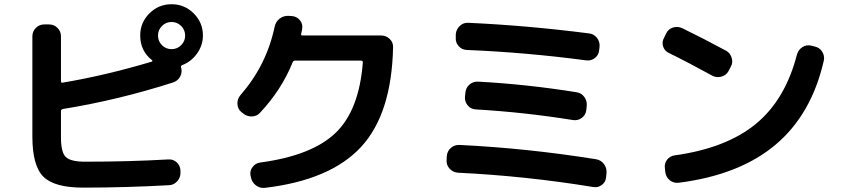

<svg xmlns="http://www.w3.org/2000/svg" viewBox="-20 -860 4040 918"><path d="M754.4 -644Q773.4 -625 800.3 -625Q827.1 -625 846.2 -644Q865.2 -663.1 865.2 -689.9Q865.2 -716.8 846.2 -735.8Q827.1 -754.9 800.3 -754.9Q773.4 -754.9 754.4 -735.8Q735.4 -716.8 735.4 -689.9Q735.4 -663.1 754.4 -644ZM950.2 -690.4Q950.2 -643.6 922.4 -604.5Q894.5 -565.4 851.6 -548.8Q843.8 -545.9 845.7 -538.1Q852.5 -515.6 841.8 -494.6Q831.1 -473.6 807.6 -465.8Q545.9 -381.8 281.2 -338.9Q271.5 -336.9 271.5 -329.1V-203.1Q271.5 -131.8 294.4 -109.4Q317.4 -86.9 387.7 -86.9Q597.7 -86.9 784.2 -97.7Q807.6 -99.6 824.7 -84Q841.8 -68.4 842.8 -44.9V-35.2Q843.8 -11.7 827.6 6.3Q811.5 24.4 789.1 25.4Q579.1 37.1 377.9 37.1Q240.2 37.1 187.5 -15.1Q134.8 -67.4 134.8 -207V-686.5Q134.8 -710 151.4 -726.6Q168 -743.2 191.4 -743.2H214.8Q238.3 -743.2 254.9 -726.6Q271.5 -710 271.5 -686.5V-471.7Q271.5 -462.9 279.3 -464.8Q483.4 -499 706.1 -565.4Q708 -566.4 708.5 -568.4Q709 -570.3 707 -572.3Q650.4 -616.2 650.4 -690.4Q650.4 -752 694.3 -795.9Q738.3 -839.8 800.3 -839.8Q862.3 -839.8 906.2 -795.9Q950.2 -752 950.2 -690.4Z M1141.6 -318.4 1132.8 -325.2Q1116.2 -339.8 1115.2 -363.3Q1114.3 -386.7 1128.9 -404.3Q1253.9 -546.9 1293 -731.4Q1297.9 -755.9 1316.4 -770.5Q1335 -785.2 1359.4 -784.2L1376 -783.2Q1399.4 -781.2 1414.1 -763.2Q1428.7 -745.1 1424.8 -722.7Q1423.8 -712.9 1419.9 -698.2Q1418 -690.4 1426.8 -690.4H1801.8Q1826.2 -690.4 1843.3 -673.8Q1860.4 -657.2 1859.4 -633.8Q1852.5 -315.4 1706.1 -157.2Q1559.6 1 1247.1 38.1Q1222.7 41 1203.1 25.9Q1183.6 10.7 1179.7 -12.7L1177.7 -21.5Q1173.8 -43.9 1188 -62Q1202.1 -80.1 1224.6 -83Q1471.7 -116.2 1584.5 -224.6Q1697.3 -333 1714.8 -561.5Q1714.8 -569.3 1707 -570.3H1390.6Q1381.8 -570.3 1378.9 -561.5Q1326.2 -430.7 1223.6 -321.3Q1208 -303.7 1183.6 -303.2Q1159.2 -302.7 1141.6 -318.4Z M2169.9 -34.2Q2145.5 -36.1 2129.9 -53.2Q2114.3 -70.3 2115.2 -92.8L2116.2 -113.3Q2118.2 -137.7 2135.7 -152.8Q2153.3 -168 2176.8 -167Q2500 -151.4 2830.1 -98.6Q2853.5 -94.7 2867.7 -75.7Q2881.8 -56.6 2879.9 -33.2L2877.9 -12.7Q2876 10.7 2857.4 24.4Q2838.9 38.1 2816.4 34.2Q2494.1 -18.6 2169.9 -34.2ZM2737.3 -418.9Q2760.7 -415 2774.4 -395.5Q2788.1 -376 2785.2 -352.5L2783.2 -333Q2780.3 -309.6 2761.2 -295.9Q2742.2 -282.2 2718.8 -286.1Q2488.3 -323.2 2254.9 -336.9Q2231.4 -337.9 2216.3 -356Q2201.2 -374 2203.1 -397.5L2205.1 -416Q2207 -440.4 2224.6 -455.6Q2242.2 -470.7 2265.6 -469.7Q2500 -457 2737.3 -418.9ZM2844.7 -620.1Q2842.8 -596.7 2824.2 -582.5Q2805.7 -568.4 2783.2 -571.3Q2496.1 -609.4 2211.9 -621.1Q2188.5 -622.1 2172.9 -639.6Q2157.2 -657.2 2159.2 -679.7V-696.3Q2161.1 -719.7 2178.2 -735.8Q2195.3 -752 2217.8 -751Q2500 -738.3 2796.9 -700.2Q2820.3 -697.3 2834.5 -678.7Q2848.6 -660.2 2846.7 -636.7Z M3178.7 -606.4Q3157.2 -616.2 3150.4 -638.2Q3143.6 -660.2 3155.3 -679.7L3165 -700.2Q3175.8 -721.7 3198.2 -728.5Q3220.7 -735.4 3243.2 -724.6Q3341.8 -676.8 3452.1 -617.2Q3471.7 -606.4 3478.5 -583Q3485.4 -559.6 3473.6 -540L3462.9 -519.5Q3452.1 -500 3429.2 -493.7Q3406.2 -487.3 3385.7 -498Q3268.6 -562.5 3178.7 -606.4ZM3875 -637.7Q3898.4 -632.8 3911.1 -612.8Q3923.8 -592.8 3918.9 -570.3Q3860.4 -313.5 3688.5 -168.5Q3516.6 -23.4 3225.6 13.7Q3201.2 16.6 3183.1 2.4Q3165 -11.7 3161.1 -36.1L3159.2 -53.7Q3155.3 -77.1 3168.9 -95.7Q3182.6 -114.3 3206.1 -117.2Q3452.1 -151.4 3593.3 -267.1Q3734.4 -382.8 3790 -597.7Q3795.9 -621.1 3815.9 -634.3Q3835.9 -647.5 3859.4 -641.6Z"/></svg>

Font: Rounded Mgen+ 1mn bold
Style: Bold
Weight: 700
Designer: [Source Han Sans]
Ryoko NISHIZUKA  (kana & ideographs); Paul D. Hunt (Latin, Greek & Cyrillic); Wenlong ZHANG  (bopomofo
Version: Version 1.059.20150602